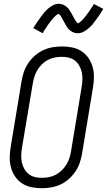

<svg xmlns="http://www.w3.org/2000/svg" viewBox="-20 -989 567 1017"><path d="M201 8Q173 8 146 2.5Q119 -3 97 -17.5Q75 -32 60 -54Q45 -76 38 -102Q31 -128 31.5 -156Q32 -184 37 -213L94 -558Q98 -582 106 -606.5Q114 -631 129 -653.5Q144 -676 164.5 -694Q185 -712 208.5 -723Q232 -734 257.5 -738.5Q283 -743 308 -743Q336 -743 363 -737.5Q390 -732 412 -717.5Q434 -703 449 -681Q464 -659 471 -633Q478 -607 477.5 -579Q477 -551 472 -522L415 -177Q411 -153 403 -128.5Q395 -104 380 -81.5Q365 -59 345 -41Q325 -23 301 -12Q277 -1 251.5 3.5Q226 8 201 8ZM201 -47Q219 -47 238 -50.5Q257 -54 274.5 -63Q292 -72 306 -85.5Q320 -99 330.5 -115.5Q341 -132 347 -150Q353 -168 356 -186L413 -531Q416 -551 416.5 -570Q417 -589 413 -607Q409 -625 400 -641Q391 -657 377 -668Q363 -679 345 -683.5Q327 -688 308 -688Q290 -688 271 -684.5Q252 -681 234.5 -672Q217 -663 203 -649.5Q189 -636 179 -619.5Q169 -603 163 -585Q157 -567 154 -549L96 -204Q93 -184 92.5 -165Q92 -146 96 -128Q100 -110 109 -94Q118 -78 132 -67Q146 -56 164 -51.5Q182 -47 201 -47ZM392 -813Q387 -813 382 -813.5Q377 -814 372.5 -816Q368 -818 363.5 -820Q359 -822 355 -825Q351 -828 347.5 -831Q344 -834 341 -837.5Q338 -841 335.5 -845Q333 -849 330.5 -853.5Q328 -858 325.5 -862Q323 -866 321 -870Q319 -874 316.5 -878Q314 -882 311.5 -887Q309 -892 306.5 -896.5Q304 -901 301.5 -904.5Q299 -908 295.5 -911.5Q292 -915 292 -917Q292 -916 287 -914Q282 -912 279 -909.5Q276 -907 272 -903Q268 -899 266 -897Q264 -895 262 -893Q260 -891 258 -888.5Q256 -886 253.5 -883Q251 -880 249 -877Q247 -874 244.5 -871Q242 -868 239.5 -864.5Q237 -861 234 -857Q231 -853 228.5 -849Q226 -845 223.5 -841Q221 -837 217.5 -832.5Q214 -828 211.5 -823Q209 -818 206 -813L156 -840Q167 -858 177.5 -873Q188 -888 197 -900.5Q206 -913 214.5 -923Q223 -933 235.5 -944Q248 -955 262.5 -962Q277 -969 292 -969Q297 -969 301.5 -968Q306 -967 311 -965.5Q316 -964 320 -961.5Q324 -959 328 -956.5Q332 -954 335.5 -950.5Q339 -947 342 -944Q345 -941 347.5 -936.5Q350 -932 352.5 -928Q355 -924 357.5 -920Q360 -916 362 -912Q364 -908 366.5 -903.5Q369 -899 371.5 -894.5Q374 -890 376.5 -885.5Q379 -881 381.5 -877.5Q384 -874 387.5 -870Q391 -866 391 -864Q391 -865 396 -867Q401 -869 404 -871.5Q407 -874 411 -878Q415 -882 417 -884Q419 -886 421.5 -888.5Q424 -891 425.5 -893.5Q427 -896 429.5 -898.5Q432 -901 434 -904Q436 -907 438.5 -910.5Q441 -914 444 -917.5Q447 -921 449.5 -924.5Q452 -928 454.5 -932Q457 -936 460 -940.5Q463 -945 466 -949.5Q469 -954 472 -958.5Q475 -963 477 -968L527 -942Q516 -923 505.5 -908Q495 -893 486 -880.5Q477 -868 469 -858.5Q461 -849 448 -838Q435 -827 421 -820Q407 -813 392 -813Z"/></svg>

Font: Iosevka Light
Style: Italic
Weight: 300
Italic angle: -9°
Monospace: yes
Designer: Belleve Invis
Foundry: Belleve Invis
Version: Version 32.5.0; ttfautohint (v1.8.4)